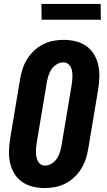

<svg xmlns="http://www.w3.org/2000/svg" viewBox="-20 -945 540 973"><path d="M207 8Q176 8 146.5 1Q117 -6 93 -22.5Q69 -39 53.5 -64Q38 -89 31.5 -117.5Q25 -146 25.5 -177Q26 -208 31 -240L82 -545Q86 -570 94.5 -596Q103 -622 117.5 -645.5Q132 -669 153 -688.5Q174 -708 198.5 -720.5Q223 -733 249.5 -738Q276 -743 302 -743Q333 -743 362.5 -736Q392 -729 416 -712.5Q440 -696 455.5 -671Q471 -646 477.5 -617.5Q484 -589 483.5 -558Q483 -527 478 -495L427 -190Q423 -165 414.5 -139Q406 -113 391.5 -89.5Q377 -66 356 -46.5Q335 -27 310.5 -14.5Q286 -2 259.5 3Q233 8 207 8ZM208 -106Q226 -106 242.5 -116.5Q259 -127 269 -142.5Q279 -158 284 -175Q289 -192 292 -209L343 -514Q345 -526 346 -538Q347 -550 347 -562Q347 -574 345 -585.5Q343 -597 337.5 -607Q332 -617 322.5 -623Q313 -629 301 -629Q283 -629 266.5 -618.5Q250 -608 240 -592.5Q230 -577 225 -560Q220 -543 217 -526L166 -221Q164 -209 163 -197Q162 -185 162 -173Q162 -161 164.5 -149.5Q167 -138 172 -128Q177 -118 186.5 -112Q196 -106 208 -106ZM191 -845 190 -925H490L491 -845Z"/></svg>

Font: Iosevka SS18 Heavy
Style: Italic
Weight: 900
Italic angle: -9°
Monospace: yes
Designer: Belleve Invis
Foundry: Belleve Invis
Version: Version 25.1.1; ttfautohint (v1.8.4)